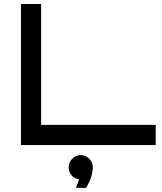

<svg xmlns="http://www.w3.org/2000/svg" viewBox="-20 -720 803 953"><path d="M752.9 0H84V-700.2H184.1V-100.1H752.9ZM440.9 112.8Q439.9 132.8 434.8 150.6Q429.7 168.5 423.3 182.6Q416 198.7 407.2 212.9L356 211.9Q358.9 207 361.8 200.7Q364.3 195.3 366.9 187.5Q369.6 179.7 372.1 169.9Q350.1 167 335.4 150.1Q320.8 133.3 320.8 109.9Q320.8 98.1 325.7 87.2Q330.6 76.2 338.6 67.9Q346.7 59.6 357.7 54.7Q368.7 49.8 380.9 49.8Q393.1 49.8 404.1 54.7Q415 59.6 423.3 68.1Q431.6 76.7 436.3 88.1Q440.9 99.6 440.9 112.8Z"/></svg>

Font: Bruno Ace SC
Style: Regular
Weight: 400
Designer: Astigmatic (AOETI)
Foundry: Astigmatic (AOETI)
Version: Version 1.000